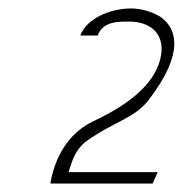

<svg xmlns="http://www.w3.org/2000/svg" viewBox="-20 -822 432 454"><path d="M99 -388H341L353 -415H142L148 -433C152 -446 162 -472 184 -488C253 -537 300 -542 334 -589C416 -697 398 -754 361 -781C340 -795 312 -802 290 -802C238 -802 183 -776 170 -738H211C223 -772 261 -771 285 -771C335 -771 369 -743 361 -692C351 -632 298 -581 200 -535C156 -514 113 -469 99 -388Z"/></svg>

Font: Charger Sport
Style: HLNrwObl
Weight: 100
Designer: Jasper
Foundry: Cannot Into Space Fonts
Version: Version 1.1